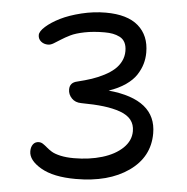

<svg xmlns="http://www.w3.org/2000/svg" viewBox="-52 -763 804 826"><g transform="rotate(5 350.0 -350.0)"><path d="M305.2 12.2Q208 12.2 154.1 -19.3Q100.1 -50.8 100.1 -89.8Q100.1 -108.4 108.9 -120.1Q117.7 -131.8 133.8 -131.8Q143.1 -131.8 151.6 -126.2Q160.2 -120.6 169.7 -112.3Q179.2 -104 192.6 -95.7Q206.1 -87.4 231 -81.8Q255.9 -76.2 289.1 -76.2Q356 -76.2 411.1 -92.8Q466.3 -109.4 499.3 -141.1Q532.2 -172.9 532.2 -213.9Q532.2 -242.7 516.6 -262.5Q501 -282.2 469.5 -293.5Q438 -304.7 397.5 -309.6Q356.9 -314.5 300.8 -314.9Q274.4 -314.9 258.8 -331.3Q243.2 -347.7 243.2 -369.1Q243.2 -398.9 274.9 -405.8Q309.1 -414.1 336.7 -423.3Q364.3 -432.6 389.6 -445.8Q415 -459 432.4 -474.4Q449.7 -489.7 460 -510.3Q470.2 -530.8 470.2 -554.2Q470.2 -576.7 462.4 -591.6Q454.6 -606.4 439.9 -613.8Q425.3 -621.1 409.9 -624Q394.5 -627 374 -627Q326.2 -627 288.1 -619.4Q250 -611.8 227.8 -600.8Q205.6 -589.8 189 -579.1Q172.4 -568.4 159.7 -560.8Q147 -553.2 136.2 -553.2Q117.7 -553.2 105.2 -563.7Q92.8 -574.2 92.8 -590.8Q92.8 -606.9 116.5 -627.9Q140.1 -648.9 177.2 -667.5Q214.4 -686 267.1 -699Q319.8 -711.9 372.1 -711.9Q465.3 -711.9 512.7 -670.7Q560.1 -629.4 560.1 -556.2Q560.1 -530.3 553.2 -506.6Q546.4 -482.9 530.8 -458.7Q515.1 -434.6 485.1 -413.8Q455.1 -393.1 413.1 -378.9Q620.1 -358.9 620.1 -211.9Q620.1 -109.9 533.2 -48.8Q446.3 12.2 305.2 12.2Z"/></g></svg>

Font: Shantell Sans Normal
Style: Regular
Weight: 400
Designer: Stephen Nixon, Anya Danilova, Shantell Martin
Foundry: Arrow Type
Version: Version 1.006;[559af2be0]